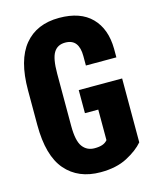

<svg xmlns="http://www.w3.org/2000/svg" viewBox="-111 -797 703 883"><g transform="rotate(-15 240.0 -355.5)"><path d="M32.2 -273.4Q32.2 -126.5 92.3 -57.1Q152.3 12.2 258.3 12.2Q333.5 12.2 385.3 -15.1Q437 -42.5 464.4 -74.7V-378.9H257.8V-269H321.3V-123.5Q311.5 -111.8 296.6 -106.7Q281.7 -101.6 259.8 -101.6Q223.1 -101.6 202.4 -129.6Q181.6 -157.7 181.6 -228.5V-478Q181.6 -549.3 199.2 -577.6Q216.8 -606 253.4 -606Q287.1 -606 303 -585.2Q318.8 -564.5 318.8 -524.9V-479.5H463.9V-520.5Q462.9 -615.2 409.9 -669.2Q356.9 -723.1 255.9 -723.1Q148.9 -723.1 90.6 -652.6Q32.2 -582 32.2 -438.5Z"/></g></svg>

Font: Roboto Flex
Style: wght 700 wdth 25 opsz 34 GRAD 0.00 slnt 0.00 XTRA 468 XOPQ 96 YOPQ 79 YTLC 514 YTUC 712 YTAS 750 YTDE -203.00 YTFI 738
Weight: 700
Width: 1
Designer: Berlow after Robertson
Foundry: Google
Version: Version 3.100